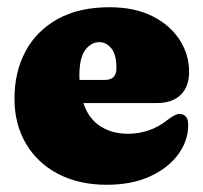

<svg xmlns="http://www.w3.org/2000/svg" viewBox="-20 -499 562 531"><path d="M503 -300.5Q503 -259 479.5 -236.5Q456 -214 414 -214H210.5Q225 -171 257.2 -150Q289.5 -129 334.5 -129Q362.5 -129 390.5 -138.2Q418.5 -147.5 441.5 -166Q465.5 -185 478 -184Q487 -183.5 493.8 -176.8Q500.5 -170 500.5 -153Q500.5 -110 473 -72.2Q445.5 -34.5 395 -11.2Q344.5 12 275.5 12Q198 12 140.8 -18Q83.5 -48 51.8 -101.8Q20 -155.5 20 -226.5Q20 -299 50 -356Q80 -413 138.8 -446Q197.5 -479 283 -479Q352 -479 401 -454.5Q450 -430 476.5 -389.2Q503 -348.5 503 -300.5ZM199.5 -289Q199.5 -283.5 200 -278H270.5Q302 -278 302 -310.5Q302 -349 287.5 -365.8Q273 -382.5 255 -382.5Q232.5 -382.5 216 -361.2Q199.5 -340 199.5 -289Z"/></svg>

Font: Fraunces 72pt SuperSoft Black
Style: Regular
Weight: 900
Version: Version 1.000;[0bf87f6ff]